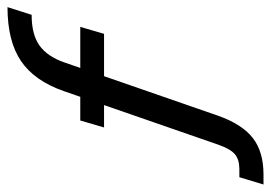

<svg xmlns="http://www.w3.org/2000/svg" viewBox="-144 -612 740 525"><g transform="rotate(-90 226.5 -350.0)"><path d="M159 -501H415L396 -436H140ZM239 -545Q267 -626 321.5 -663Q376 -700 469 -700L448 -634Q394 -634 364 -612.5Q334 -591 318 -545L172 -124Q149 -59 111.5 -29.5Q74 0 11 0H-16L4 -66H26Q52 -66 66.5 -78Q81 -90 93 -124Z"/></g></svg>

Font: Albert Sans
Style: Italic
Weight: 400
Italic angle: -11.25°
Designer: Andreas Rasmussen
Foundry: a.Foundry
Version: Version 1.025